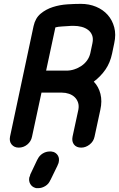

<svg xmlns="http://www.w3.org/2000/svg" viewBox="-20 -756 617 995"><path d="M195 -276 146 -48Q141 -23 121.5 -7Q102 9 77 9Q54 9 40.5 -7Q27 -23 32 -48L154 -621Q163 -662 190.5 -685Q218 -708 254 -719.5Q290 -731 329 -733.5Q368 -736 399 -736Q442 -736 478 -721Q514 -706 538 -679Q562 -652 572 -614.5Q582 -577 572 -532L561 -479Q551 -431 526.5 -395.5Q502 -360 466 -333Q491 -307 500.5 -269.5Q510 -232 500 -187L470 -48Q465 -23 444.5 -7Q424 9 401 9Q376 9 363.5 -7Q351 -23 356 -48L386 -187Q390 -208 384.5 -224.5Q379 -241 367 -252.5Q355 -264 337.5 -270Q320 -276 301 -276ZM325 -390Q345 -390 365 -396.5Q385 -403 402 -414.5Q419 -426 431 -442.5Q443 -459 448 -480L459 -532Q464 -556 457.5 -573Q451 -590 436.5 -601Q422 -612 402.5 -617Q383 -622 362 -622Q356 -622 349.5 -622Q343 -622 335 -621L303 -619Q281 -618 267 -614L219 -390ZM174 70V71Q183 51 200.5 40Q218 29 238 29H244Q248 29 253 31V30Q271 35 280 50Q289 65 284 86Q283 89 282 92.5Q281 96 278 101L279 100L241 178V177Q233 197 215 208Q197 219 179 219H172Q170 219 168 219Q166 219 164 218Q146 213 137 197.5Q128 182 132 163Q133 160 135 156L137 148Z"/></svg>

Font: VDS
Style: Bold Italic
Weight: 700
Designer: artmaker
Foundry: artmaker
Version: Version 1.000 2009 initial release